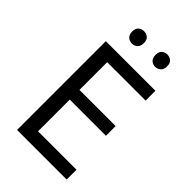

<svg xmlns="http://www.w3.org/2000/svg" viewBox="-268 -1000 1092 1092"><g transform="rotate(45 278.0 -454.0)"><path d="M496 0H97V-714H496V-635H187V-412H478V-334H187V-79H496ZM164 -859Q164 -885 178 -896.5Q192 -908 211 -908Q230 -908 244 -896.5Q258 -885 258 -859Q258 -834 244 -821.5Q230 -809 211 -809Q192 -809 178 -821.5Q164 -834 164 -859ZM352 -859Q352 -885 365.5 -896.5Q379 -908 398 -908Q417 -908 431 -896.5Q445 -885 445 -859Q445 -834 431 -821.5Q417 -809 398 -809Q379 -809 365.5 -821.5Q352 -834 352 -859Z"/></g></svg>

Font: Go Noto Kurrent-Regular
Style: Regular
Weight: 400
Designer: Monotype Design Team
Foundry: Monotype Imaging Inc.
Version: Version 2.012; ttfautohint (v1.8.4.7-5d5b)